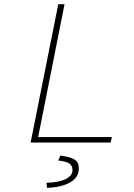

<svg xmlns="http://www.w3.org/2000/svg" viewBox="-20 -680 640 916"><path d="M126 0 258 -660H288L162 -26H514L508 0ZM204 216 202 192Q264 190 295 173.5Q326 157 326 132Q326 109 309 99Q292 89 258 86L268 62Q295 66 312 71Q329 76 339 83.5Q349 91 352.5 101Q356 111 356 124Q356 167 314 190.5Q272 214 204 216Z"/></svg>

Font: Source Code Pro ExtraLight
Style: Italic
Weight: 200
Italic angle: -11°
Monospace: yes
Designer: Paul D. Hunt, Teo Tuominen
Foundry: Adobe Systems Incorporated
Version: Version 1.050;PS 1.000;hotconv 16.6.51;makeotf.lib2.5.65220